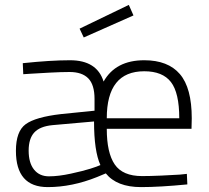

<svg xmlns="http://www.w3.org/2000/svg" viewBox="-20 -755 853 784"><path d="M560 -36Q592 -36 638 -38Q684 -40 714 -42L743 -45L745 -2Q632 9 556 9Q457 9 412 -47L376 -32Q274 9 175 9Q45 9 45 -139Q45 -219 85 -248Q125 -277 228 -289L366 -303V-351Q366 -409 340.5 -435Q315 -461 264 -461Q231 -461 184 -458.5Q137 -456 106 -454L75 -452L73 -497Q187 -509 266 -509Q376 -509 403 -422Q452 -509 569 -509Q666 -509 714.5 -452.5Q763 -396 763 -272L762 -229H416Q416 -131 448.5 -83.5Q481 -36 560 -36ZM390 -81Q364 -138 364 -259L194 -244Q143 -239 120 -214Q97 -189 97 -140Q97 -90 119 -62.5Q141 -35 180 -35Q219 -35 269.5 -46Q320 -57 348.5 -66Q377 -75 390 -81ZM416 -272H712Q712 -376 678 -420Q644 -464 569 -464Q416 -464 416 -272ZM305 -638 506 -735 525 -692 322 -602Z"/></svg>

Font: TitilliumText
Style: Light
Weight: 300
Designer: Accademia di Belle Arti di Urbino and others
Foundry: Accademia di Belle Arti di Urbino and others.
Version: Version 60.001